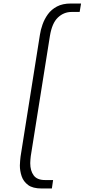

<svg xmlns="http://www.w3.org/2000/svg" viewBox="-20 -862 481 1092"><path d="M217 210Q166 210 139.5 190Q113 170 103 140Q93 110 93 79Q93 65 94.5 52Q96 39 97 28L207 -664Q211 -692 222 -723Q233 -754 252.5 -781Q272 -808 304 -825Q336 -842 383 -842H441L433 -794H387Q343 -794 309.5 -762.5Q276 -731 264 -658L155 26Q154 36 153 46Q152 56 152 66Q152 109 171.5 135.5Q191 162 236 162H282L275 210Z"/></svg>

Font: Exo Thin Light
Style: Italic
Weight: 300
Italic angle: -9°
Version: Version 2.000